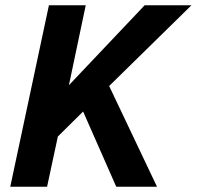

<svg xmlns="http://www.w3.org/2000/svg" viewBox="-20 -710 748 730"><path d="M19 0 166 -690H306L242 -386L530 -690H708L395 -383L577 0H422L296 -286L200 -191L159 0Z"/></svg>

Font: Radio Canada SemiBold
Style: Italic
Weight: 600
Italic angle: -12°
Designer: Charles Daoud, Etienne Aubert Bonn, Alexandre Saumier Demers, Jacques Le Bailly
Foundry: Radio-Canada
Version: Version 2.104; ttfautohint (v1.8.4.7-5d5b);gftools[0.9.28.de